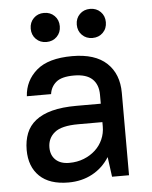

<svg xmlns="http://www.w3.org/2000/svg" viewBox="-51 -738 623 789"><g transform="rotate(-5 260.0 -343.5)"><path d="M200 8Q122 8 81 -31.5Q40 -71 40 -140Q40 -178 52 -208.5Q64 -239 90.5 -260Q117 -281 158.5 -292Q200 -303 260 -303H360V-340Q360 -382 335.5 -405Q311 -428 260 -428Q209 -428 186.5 -409Q164 -390 160 -360H60Q64 -424 112.5 -466Q161 -508 260 -508Q354 -508 402 -463Q450 -418 450 -340V0H380L369 -82Q342 -39 298.5 -15.5Q255 8 200 8ZM210 -72Q243 -72 270.5 -83Q298 -94 318 -112.5Q338 -131 349 -156Q360 -181 360 -209V-227H260Q191 -227 162.5 -203.5Q134 -180 134 -142Q134 -110 154 -91Q174 -72 210 -72ZM160 -575Q134 -575 117 -592Q100 -609 100 -635Q100 -661 117 -678Q134 -695 160 -695Q186 -695 203 -678Q220 -661 220 -635Q220 -609 203 -592Q186 -575 160 -575ZM350 -575Q324 -575 307 -592Q290 -609 290 -635Q290 -661 307 -678Q324 -695 350 -695Q376 -695 393 -678Q410 -661 410 -635Q410 -609 393 -592Q376 -575 350 -575Z"/></g></svg>

Font: Retni Sans Medium
Style: Regular
Weight: 500
Designer: Vitaly Kuzmin
Foundry: ParaType Ltd.
Version: Version 1.00;March 2, 2019;FontCreator 11.5.0.2425 64-bit; t